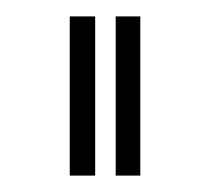

<svg xmlns="http://www.w3.org/2000/svg" viewBox="-20 -859 256 234"><path d="M65 -839H96V-645H65ZM121 -839H151V-645H121Z"/></svg>

Font: Neo
Style: Regular
Weight: 400
Version: Version 1.1